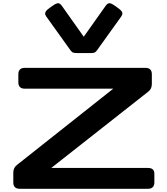

<svg xmlns="http://www.w3.org/2000/svg" viewBox="-20 -1171 1039 1191"><path d="M85 -147.7 682.6 -620.9H132.8Q113.8 -620.9 103.8 -630.9Q93.8 -640.9 93.8 -660V-710.9Q93.8 -730 103.8 -740Q113.8 -750 132.8 -750H882.8Q901.9 -750 911.9 -740Q921.9 -730 921.9 -710.9V-650.2Q921.9 -634.6 916.5 -623.1Q911.1 -611.6 899.4 -602.3L297.9 -129.1H898.4Q917.8 -129.1 927.6 -120.4Q937.5 -111.7 937.5 -93V-39.1Q937.5 -20 927.5 -10Q917.5 0 898.4 0H101.6Q82.5 0 72.5 -10Q62.5 -20 62.5 -39.1V-99.8Q62.5 -115.4 67.9 -126.9Q73.2 -138.4 85 -147.7ZM305 -1134.3Q320.9 -1145.6 330.8 -1149.2Q340.6 -1152.7 348.3 -1149.2Q356 -1145.7 363.9 -1134.5L499.5 -943.1L635.2 -1134.7Q643.1 -1145.9 650.7 -1149.4Q658.4 -1152.9 668.2 -1149.4Q677.9 -1145.8 694 -1134.3L708.3 -1124.1Q725.3 -1112 732.3 -1103.9Q739.3 -1095.8 739.3 -1087.3Q739.3 -1078.7 731.2 -1067.5L581.3 -858.3Q573.7 -847.5 565.6 -844.6Q557.5 -841.8 542.5 -841.8H460.6Q442.9 -841.8 434.3 -844.5Q425.8 -847.2 417.7 -858.3L267.8 -1067.5Q259.8 -1078.5 260 -1087.3Q260.3 -1096.1 267.4 -1104.4Q274.5 -1112.8 290.7 -1124.1Z"/></svg>

Font: Gyrochrome
Style: Regular
Weight: 400
Designer: David Moles
Foundry: David Moles
Version: Version 1.005;Glyphs 3.2.3 (3260)